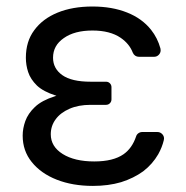

<svg xmlns="http://www.w3.org/2000/svg" viewBox="-20 -573 584 602"><path d="M79.5 -65Q51.1 -100.1 51.1 -147.7Q51.1 -170.1 59.3 -193.2Q67.8 -217 89.5 -237.6Q111.2 -258.2 151.6 -271Q155.2 -272.4 157 -272.7L154.8 -273.4Q115.8 -285.9 95.9 -304.7Q75.6 -324.6 68.2 -347.3Q61.1 -369 61.1 -392Q61.1 -443.2 87.4 -478.3Q113.6 -514.2 160.5 -533.4Q207.4 -552.6 269.9 -552.6Q331.3 -552.6 378.6 -533.7Q425.1 -515.3 453.5 -479.8Q474.1 -453.8 483 -421.2Q483.7 -419 483.7 -415.5Q483.7 -407 477.6 -400.9Q471.6 -394.9 463.1 -394.9H415.5Q409.1 -394.9 403.9 -398.4Q398.8 -402 396.3 -408Q385.7 -435.7 358.3 -454.5Q324.9 -477.3 269.9 -477.3Q213.4 -477.3 180 -453.5Q146.3 -430.4 146.3 -392Q146.3 -358 175.4 -337.4Q204.5 -316.8 264.2 -316.8H312.5Q319.6 -316.8 324.6 -311.8Q329.5 -306.8 329.5 -299.7V-261.4Q329.5 -254.3 324.6 -249.3Q319.6 -244.3 312.5 -244.3H264.2Q225.9 -244.3 197.8 -231.9Q169.4 -219.5 154.5 -198.9Q139.2 -178.3 139.2 -152Q139.2 -113.6 176.5 -90.2Q213.8 -66.8 275.6 -66.8Q335.2 -66.8 367.5 -89.5Q394.2 -108.3 406.6 -144.9Q408.4 -151.3 413.9 -155.2Q419.4 -159.1 426.1 -159.1H473.4Q481.9 -159.1 488.1 -153.1Q494.3 -147 494.3 -138.8Q494.3 -137.1 493.6 -133.5Q488.3 -111.2 476.2 -89.5Q458.1 -58.2 429 -35.9Q399.1 -14.2 359.7 -1.8Q320 9.9 271.3 9.9Q207.7 9.9 158 -9.6Q108.3 -29.1 79.5 -65Z"/></svg>

Font: DeltaSans
Style: Regular
Weight: 400
Designer: Rasmus Andersson
Foundry: rsms
Version: Version 3.012